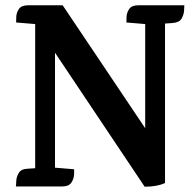

<svg xmlns="http://www.w3.org/2000/svg" viewBox="-20 -705 734 726"><path d="M503 -685H677Q677 -680 676 -664.5Q675 -649 666.5 -634.5Q658 -620 633 -618L604 -616V-13Q574 1 527 1L157 -552L188 -561V-71L260 -65Q261 -60 260 -44Q259 -28 249.5 -14Q240 0 215 0H40Q41 -5 41.5 -20.5Q42 -36 51 -51Q60 -66 84 -67L113 -69V-614L41 -620Q41 -625 41.5 -641Q42 -657 51.5 -671Q61 -685 86 -685H217L554 -183L529 -174V-614L458 -620Q458 -625 458.5 -641Q459 -657 468.5 -671Q478 -685 503 -685Z"/></svg>

Font: Karma Variable Light
Style: Regular
Weight: 300
Designer: Joana Correia
Foundry: Indian Type Foundry
Version: Version 3.000